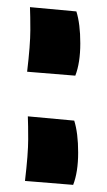

<svg xmlns="http://www.w3.org/2000/svg" viewBox="-20 -497 300 538"><path d="M188 -159Q199 -124 199 -69.5Q199 -15 185 21L50 10Q59 -66 59 -106.5Q59 -147 58 -171ZM194 -465Q205 -430 205 -375.5Q205 -321 191 -285L56 -296Q65 -372 65 -412.5Q65 -453 64 -477Z"/></svg>

Font: Boogaloo
Style: Regular
Weight: 400
Designer: John Vargas Beltran
Foundry: John Vargas Beltran
Version: Version 1.002